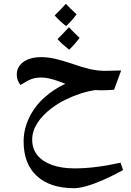

<svg xmlns="http://www.w3.org/2000/svg" viewBox="-20 -700 689 1008"><path d="M369 288Q243 288 173.5 224Q104 160 104 43Q104 -21 132.5 -81Q161 -141 213 -188Q238 -210 265 -228Q292 -246 323 -260Q304 -268 282 -275.5Q260 -283 238.5 -288Q217 -293 197 -293Q167 -293 145.5 -285Q124 -277 88 -254Q80 -262 74 -277Q68 -292 68 -307Q68 -350 103 -375Q138 -400 197 -400Q233 -400 271 -391Q309 -382 360 -365Q410 -347 451.5 -337.5Q493 -328 534 -328L616 -330L579 -229Q568 -228 549.5 -227Q531 -226 512.5 -226Q494 -226 480 -227Q444 -222 402.5 -208.5Q361 -195 321.5 -175.5Q282 -156 250 -131Q202 -95 175.5 -53Q149 -11 149 33Q149 81 176 114.5Q203 148 253 166Q303 184 371 184Q426 184 486 176.5Q546 169 613 154L626 193Q573 222 524.5 243.5Q476 265 436 276.5Q396 288 369 288ZM327 -563Q307 -579 292 -593Q277 -607 267 -619Q277 -629 292 -644Q307 -659 326 -680Q336 -669 350 -655Q364 -641 382 -625Q373 -612 358 -595Q343 -578 327 -563ZM343 -439Q324 -454 308.5 -468Q293 -482 282 -495Q296 -508 310.5 -523.5Q325 -539 342 -557Q352 -546 366 -532Q380 -518 398 -501Q390 -490 374.5 -472Q359 -454 343 -439Z"/></svg>

Font: Noto Naskh Arabic SemiBold
Style: Regular
Weight: 600
Designer: Monotype Design Team, David Williams, Mohamad Dakak and Nizar Qandah
Foundry: Monotype Imaging Inc.
Version: Version 2.016